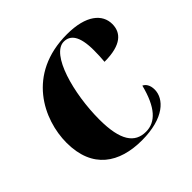

<svg xmlns="http://www.w3.org/2000/svg" viewBox="-145 -684 833 833"><g transform="rotate(-45 271.0 -268.0)"><path d="M276 10C413 10 471 -51 471 -107C471 -136 458 -151 445 -157C418 -50 374 -4 315 -4C247 -4 209 -55 209 -185C209 -344 261 -533 339 -533C378 -533 405 -503 405 -414C405 -388 404 -368 402 -346C507 -346 542 -386 542 -438C542 -498 489 -546 371 -546C126 -546 37 -354 37 -214C37 -55 138 10 276 10Z"/></g></svg>

Font: Noto Serif Display ExtraBold
Style: Italic
Weight: 800
Italic angle: -12°
Designer: Monotype Design Team
Foundry: Monotype Imaging Inc.
Version: Version 2.009